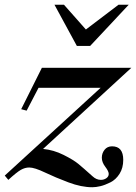

<svg xmlns="http://www.w3.org/2000/svg" viewBox="-32 -775 572 807"><path d="M57 -316 144 -490H520L149 -149Q193 -145 235 -124Q277 -103 297.5 -86Q318 -69 357 -34Q373 -19 392 -19Q405 -19 415 -26Q425 -33 425 -44Q425 -55 410.5 -74Q396 -93 396 -112Q396 -131 407.5 -145.5Q419 -160 439 -160Q486 -160 486 -103Q486 -69 470.5 -44.5Q455 -20 432 -8.5Q409 3 390 7.5Q371 12 356 12Q310 12 255.5 -8.5Q201 -29 157 -50Q113 -71 91 -71Q73 -71 55.5 -61Q38 -51 3 -19L-12 -37L391 -406H130L80 -310ZM197 -755H237L329 -651L466 -755H509L347 -582H291Z"/></svg>

Font: Justus
Style: Italic
Weight: 400
Italic angle: -12°
Version: Version 001.001